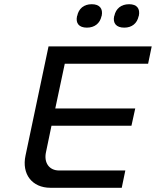

<svg xmlns="http://www.w3.org/2000/svg" viewBox="-20 -890 739 910"><path d="M210 -670 101 -153C82 -65 132 0 219 0H557L574 -82H260C213 -82 187 -119 198 -169L224 -294H603L621 -376H242L287 -588H682L699 -670ZM345 -813C338 -780 354 -759 392 -759C429 -759 454 -780 461 -813L462 -815C469 -849 452 -870 415 -870C377 -870 353 -849 346 -815ZM521 -813C514 -780 531 -759 569 -759C606 -759 630 -780 637 -813L638 -815C645 -849 629 -870 592 -870C554 -870 529 -849 522 -815Z"/></svg>

Font: LT Wave Text Italic
Style: Regular
Weight: 400
Designer: Daniel Lyons
Version: Version 2.5 (Glyphs App)